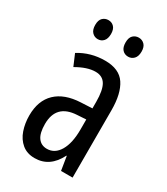

<svg xmlns="http://www.w3.org/2000/svg" viewBox="-181 -801 779 893"><g transform="rotate(30 208.0 -354.0)"><path d="M213 -547Q289 -547 321 -499Q353 -451 353 -362V0H291L279 -74H277Q235 10 154 10Q113 10 86 -12.5Q59 -35 46.5 -71.5Q34 -108 34 -150Q34 -230 80 -274Q126 -318 211 -322L272 -325V-360Q272 -422 255 -451Q238 -480 200 -480Q156 -480 99 -447L73 -508Q136 -547 213 -547ZM225 -263Q117 -257 117 -152Q117 -103 134 -79.5Q151 -56 182 -56Q224 -56 248.5 -97.5Q273 -139 273 -212V-266ZM89 -668Q89 -694 101.5 -706Q114 -718 132 -718Q150 -718 162 -705.5Q174 -693 174 -668Q174 -642 162 -629Q150 -616 132 -616Q114 -616 101.5 -629Q89 -642 89 -668ZM252 -668Q252 -694 264.5 -706Q277 -718 295 -718Q313 -718 325.5 -705.5Q338 -693 338 -668Q338 -642 325.5 -629Q313 -616 295 -616Q276 -616 264 -629Q252 -642 252 -668Z"/></g></svg>

Font: Noto Sans Malayalam ExtraCondensed
Style: Regular
Weight: 400
Width: 2
Designer: Jelle Bosma - Monotype Design Team
Foundry: Monotype Imaging Inc.
Version: Version 2.104; ttfautohint (v1.8.4.7-5d5b)